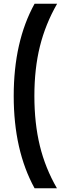

<svg xmlns="http://www.w3.org/2000/svg" viewBox="-20 -892 339 1022"><path d="M164 110Q53 -92 53 -381Q53 -671 164 -872H284Q222 -764 192.5 -645.5Q163 -527 163 -381Q163 -236 192 -116.5Q221 3 283 110Z"/></svg>

Font: Open Sauce One
Style: Bold
Weight: 700
Designer: Alfredo Marco Pradil
Foundry: Creative Sauce Fz LLC
Version: Version 1.477